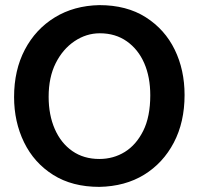

<svg xmlns="http://www.w3.org/2000/svg" viewBox="-20 -716 777 750"><path d="M368 14Q262 14 187.5 -33Q113 -80 74 -160Q35 -240 35 -337Q35 -442 77 -522Q119 -602 194 -648Q269 -694 368 -696Q475 -696 549.5 -648.5Q624 -601 662.5 -522Q701 -443 701 -345Q701 -239 659 -159Q617 -79 543 -33.5Q469 12 368 14ZM368 -95Q423 -95 467.5 -122.5Q512 -150 539.5 -205Q567 -260 567 -344Q567 -415 543.5 -469Q520 -523 475.5 -554.5Q431 -586 370 -586Q317 -586 271 -555Q225 -524 197.5 -469Q170 -414 170 -338Q170 -267 194 -212Q218 -157 262.5 -126Q307 -95 368 -95Z"/></svg>

Font: Catamaran Thin
Style: Bold
Weight: 700
Version: Version 2.000